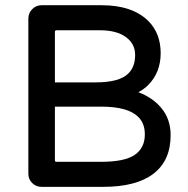

<svg xmlns="http://www.w3.org/2000/svg" viewBox="-20 -708 717 734"><path d="M533.7 -194.3Q533.7 -236.3 508.8 -260.7Q469.7 -300.3 367.2 -300.3H189.9V-95.7Q189.9 -92.3 191.4 -90.8Q192.9 -89.4 196.3 -89.4H366.2Q456.5 -89.4 495.1 -116Q533.7 -142.6 533.7 -194.3ZM496.6 -498Q496.6 -541 460.7 -566.7Q424.8 -592.3 362.3 -592.3H196.3Q192.9 -592.3 191.4 -590.8Q189.9 -588.9 189.9 -585.9V-393.1H345.7Q437 -393.1 470.7 -427.2Q496.6 -452.6 496.6 -498ZM88.4 -43.9V-636.7Q88.4 -658.2 103.3 -673.1Q118.2 -688 138.7 -688H369.1Q486.3 -688 547.4 -627.4Q594.2 -580.1 594.2 -504.9Q594.2 -431.2 546.9 -383.3Q530.3 -366.7 508.8 -355.5Q562.5 -335.4 595.2 -296.9Q632.3 -253.9 632.3 -191.4Q632.3 -94.2 566.7 -43.9Q501 6.3 375 6.3H138.7Q117.7 6.3 103 -8.3Q88.4 -22.9 88.4 -43.9Z"/></svg>

Font: YuPearl-Medium
Style: Medium
Weight: 500
Designer: Max Yao
Foundry: Max-Everyday
Version: Version 1.011; ttfautohint (v1.8.3)